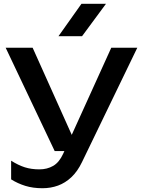

<svg xmlns="http://www.w3.org/2000/svg" viewBox="-20 -819 755 1018"><path d="M205 179Q155 179 114.5 166.5Q74 154 39 132V33Q77 57 111.5 68Q146 79 189 79Q230 79 262 60.5Q294 42 315 -4L570 -566H708L415 40Q391 90 358.5 120.5Q326 151 287.5 165Q249 179 205 179ZM270 -18 10 -566H153L399 -18ZM412 -799H542L415 -627H290Z"/></svg>

Font: Bounded
Style: Regular
Weight: 400
Designer: Vlad Churkin
Version: Version 1.0